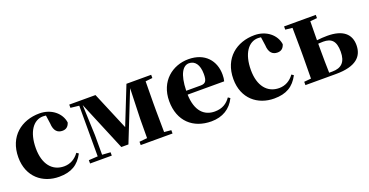

<svg xmlns="http://www.w3.org/2000/svg" viewBox="-29 -1112 3221 1678"><g transform="rotate(-20 1581.0 -273.0)"><path d="M314 17C427 17 495 -24 544 -116L525 -129C491 -82 444 -54 386 -54C276 -54 206 -139 206 -286C206 -440 271 -528 360 -528C369 -528 378 -527 387 -526L398 -449C401 -375 436 -351 478 -351C512 -351 534 -368 545 -404C533 -493 449 -563 339 -563C173 -563 35 -460 35 -264C35 -82 162 17 314 17Z M690 0H808V-31L731 -36V-218L720 -502L912 -42H978L1160 -499L1151 -216L1150 -38L1077 -31V0H1373V-31L1308 -37C1307 -95 1306 -182 1306 -238V-308C1306 -364 1307 -451 1308 -509L1373 -516V-546H1143L1003 -194L855 -546H611V-516L690 -507V-36L606 -31V0Z M1730 17C1834 17 1912 -31 1954 -118L1935 -131C1902 -84 1858 -54 1787 -54C1690 -54 1618 -119 1613 -274H1953C1958 -293 1960 -310 1960 -335C1960 -462 1879 -563 1724 -563C1577 -563 1442 -461 1442 -275C1442 -88 1561 17 1730 17ZM1613 -310C1617 -466 1662 -528 1717 -528C1771 -528 1808 -484 1808 -395C1808 -333 1794 -310 1748 -310Z M2314 17C2427 17 2495 -24 2544 -116L2525 -129C2491 -82 2444 -54 2386 -54C2276 -54 2206 -139 2206 -286C2206 -440 2271 -528 2360 -528C2369 -528 2378 -527 2387 -526L2398 -449C2401 -375 2436 -351 2478 -351C2512 -351 2534 -368 2545 -404C2533 -493 2449 -563 2339 -563C2173 -563 2035 -460 2035 -264C2035 -82 2162 17 2314 17Z M2609 0H2893C3082 0 3148 -73 3148 -177C3148 -279 3080 -340 2935 -340C2904 -340 2871 -338 2838 -334C2838 -388 2839 -459 2840 -510L2904 -516V-546H2609V-516L2674 -509L2676 -308V-238L2674 -37L2609 -31ZM2838 -302 2884 -304C2959 -304 2999 -271 2999 -170C2999 -73 2955 -31 2871 -31H2841C2839 -89 2838 -180 2838 -238Z"/></g></svg>

Font: GenKiMin2 TW H
Style: Regular
Weight: 900
Version: Version 2.100;PS 2.1;hotconv 16.6.51;makeotf.lib2.5.65220 DE